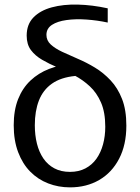

<svg xmlns="http://www.w3.org/2000/svg" viewBox="-20 -806 609 837"><path d="M294.8 -527.6 307.9 -474.9Q245.2 -468.7 206.4 -441.3Q167.6 -413.9 149.7 -368Q131.8 -322.1 131.8 -260Q131.8 -216.8 141 -179.8Q150.3 -142.8 169.2 -115.1Q188.2 -87.4 217.1 -72.1Q245.9 -56.7 285.2 -56.7Q323.3 -56.7 352.3 -71.9Q381.3 -87.1 400.5 -114.1Q419.6 -141.2 429.2 -176.9Q438.9 -212.5 438.9 -253.4Q438.9 -316.4 420.4 -358.9Q402 -401.4 371.5 -429.7Q341.1 -458 304.5 -477.2Q267.9 -496.4 231 -512Q194.1 -527.6 163.6 -545.4Q133.2 -563.1 114.7 -587.8Q96.3 -612.6 96.3 -650.7Q96.3 -699.7 125.9 -730.1Q155.5 -760.4 205.8 -774Q256 -787.6 319.2 -786Q382.4 -784.4 449.6 -769.7V-707.7Q403.7 -717.6 356.6 -720.8Q309.6 -724.1 270.1 -718.6Q230.6 -713.2 206.5 -697.6Q182.4 -681.9 182.4 -653.9Q182.4 -629.5 201.2 -612.1Q220.1 -594.7 251.1 -580.1Q282.2 -565.5 319.6 -549.5Q357.1 -533.6 394.1 -511.2Q431.1 -488.8 462.1 -455.7Q493.2 -422.7 512 -374.7Q530.8 -326.8 530.8 -258.4Q530.8 -174.7 499.3 -114.1Q467.8 -53.5 412.5 -21.4Q357.1 10.8 285.2 10.8Q234.6 10.8 190 -6.5Q145.4 -23.7 111.9 -57.7Q78.4 -91.6 59.1 -142.6Q39.8 -193.6 39.8 -260Q39.8 -325.3 58.9 -373.7Q78.1 -422.1 112.9 -454.9Q147.7 -487.7 194.1 -505.6Q240.6 -523.6 294.8 -527.6Z"/></svg>

Font: Murecho Thin
Style: Regular
Weight: 100
Designer: Neil Summerour
Foundry: Positype
Version: Version 1.010